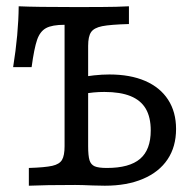

<svg xmlns="http://www.w3.org/2000/svg" viewBox="-20 -591 618 611"><path d="M185.5 -125.8V-512.1Q146 -512.1 126.6 -501.6Q107.3 -491.1 98 -464.1Q88.7 -437.1 80.6 -377.4H21.8Q38.7 -482.3 39.5 -571Q92.7 -568.5 221 -568.5Q316.9 -568.5 349.2 -569.4L390.3 -571V-514.5Q331.5 -512.9 305.2 -507.7Q279 -502.4 269.8 -488.7Q260.5 -475 260.5 -445.2V-125.8Q260.5 -95.2 264.9 -81Q269.4 -66.9 281.5 -61.7Q293.5 -56.5 320.2 -56.5Q391.9 -56.5 425.8 -85.5Q459.7 -114.5 459.7 -175.8Q459.7 -217.7 444 -244.8Q428.2 -271.8 395.6 -285.1Q362.9 -298.4 312.1 -298.4Q276.6 -298.4 244.4 -291.9Q237.1 -290.3 229 -287.9V-343.5Q253.2 -348.4 279 -351.2Q304.8 -354 328.2 -354Q394.4 -354 441.9 -333.5Q489.5 -312.9 514.9 -273.8Q540.3 -234.7 540.3 -180.6Q540.3 -124.2 513.3 -83.9Q486.3 -43.5 435.1 -21.8Q383.9 0 313.7 0Q294.4 -0.8 275 -0.8Q239.5 -2.4 219.4 -2.4Q122.6 -2.4 71.8 0V-56.5Q123.4 -58.1 146.4 -63.3Q169.4 -68.5 177.4 -82.3Q185.5 -96 185.5 -125.8Z"/></svg>

Font: Playfair Micro SmCond SmLight
Style: Regular
Weight: 360
Width: 4
Designer: Claus Eggers Sørensen
Foundry: Claus Eggers Sørensen
Version: Version 2.100;Glyphs 3.2 (3219)